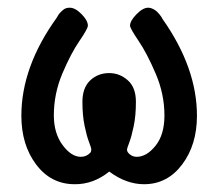

<svg xmlns="http://www.w3.org/2000/svg" viewBox="-20 -472 565 496"><path d="M35.2 -172.9Q35.2 -299.8 127 -426.8Q127 -426.8 129.9 -432.1Q133.8 -438 136 -439.9Q138.2 -441.9 142.1 -445.6Q146 -449.2 150.4 -450.7Q154.8 -452.1 160.2 -452.1Q174.3 -452.1 190.7 -435.5Q207 -418.9 207 -405.8Q207 -397.9 185.1 -366Q163.1 -334 141.1 -282Q119.1 -230 119.1 -173.8Q119.1 -127.9 141.6 -97.4Q164.1 -66.9 189 -66.9Q203.1 -66.9 212.9 -77.1Q215.8 -80.1 215.8 -85.9Q215.8 -89.8 210 -105Q204.1 -120.1 198.5 -147Q192.9 -173.8 192.9 -209Q192.9 -245.1 212.9 -264.2Q232.9 -283.2 262.2 -283.2Q289.1 -283.2 310.1 -264.6Q331.1 -246.1 331.1 -209Q331.1 -172.9 325.4 -146Q319.8 -119.1 314 -104Q308.1 -88.9 308.1 -85Q308.1 -79.1 315.7 -73Q323.2 -66.9 333 -66.9Q358.9 -66.9 381.8 -95.5Q404.8 -124 404.8 -173.8Q404.8 -229 382.3 -281.5Q359.9 -334 337.9 -366.5Q315.9 -398.9 315.9 -405.8Q315.9 -418 332.5 -435.1Q349.1 -452.1 362.8 -452.1Q367.7 -452.1 372.3 -450.2Q377 -448.2 380.4 -446Q383.8 -443.8 387.5 -439.9Q391.1 -436 392.6 -434.1Q394 -432.1 397 -428.2L399.9 -422.9Q488.8 -296.9 488.8 -172.9Q488.8 -97.7 450.4 -46.9Q412.1 3.9 352.1 3.9Q306.2 3.9 262.2 -28.8Q221.2 4.4 172.9 3.9Q111.8 3.9 73.5 -46.9Q35.2 -97.7 35.2 -172.9Z"/></svg>

Font: CMU Typewriter Text
Style: Bold
Weight: 700
Version: Version 0.7.0